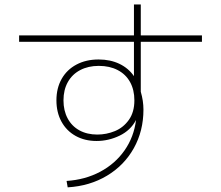

<svg xmlns="http://www.w3.org/2000/svg" viewBox="-20 -805 978 849"><path d="M581.5 -274.4Q557.6 -228.5 508.8 -205.1Q460 -181.6 407.2 -181.6Q354.5 -181.6 314.2 -204.1Q273.9 -226.6 251.7 -267.3Q229.5 -308.1 229.5 -361.3Q229.5 -415.5 252.7 -456.3Q275.9 -497.1 318.1 -519.5Q360.4 -542 416 -542Q467.8 -542 508.1 -522.7Q548.3 -503.4 572.3 -468.3V-620.1H64.5V-648.4H572.3V-785.2H602.5V-648.4H873V-620.1H602.5V-399.4Q614.3 -358.9 614.3 -320.3Q614.3 -226.1 571.8 -149.9Q529.3 -73.7 453.1 -28.1Q377 17.6 279.3 23.4L274.4 -4.9Q356.9 -10.3 423.3 -45.7Q489.7 -81.1 531 -140.4Q572.3 -199.7 581.5 -274.4ZM574.2 -361.3Q574.2 -407.7 555.2 -442.1Q536.1 -476.6 500.5 -495.1Q464.8 -513.7 417 -513.7Q370.1 -513.7 334.7 -495.1Q299.3 -476.6 280 -442.1Q260.7 -407.7 260.7 -361.3Q260.7 -315.9 279.1 -281.5Q297.4 -247.1 331.3 -228.5Q365.2 -210 410.2 -210Q450.7 -210 488 -225.3Q525.4 -240.7 549.8 -274.9Q574.2 -309.1 574.2 -361.3Z"/></svg>

Font: Pretendard Thin
Style: Regular
Weight: 100
Designer: Base glyphs from Inter by Rasmus Andersson; Hangeul glyphs from Noto Sans CJK(Source Han Sans) by Jang Soo-young and Kan
Foundry: Kil Hyung-jin
Version: Version 1.309